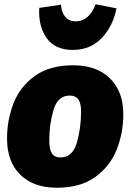

<svg xmlns="http://www.w3.org/2000/svg" viewBox="-20 -860 612 900"><path d="M13 -211Q13 -298 43.5 -376Q74 -454 143.5 -504Q213 -554 323 -554Q433 -554 495.5 -492.5Q558 -431 558 -325Q558 -238 527.5 -160Q497 -82 427.5 -31Q358 20 247 20Q137 20 75 -41Q13 -102 13 -211ZM360 -338Q360 -377 347 -394.5Q334 -412 307 -412Q251 -412 231 -345.5Q211 -279 211 -201Q211 -159 223.5 -140.5Q236 -122 263 -122Q320 -122 340 -190.5Q360 -259 360 -338ZM164 -823 266 -838Q268 -802 286 -781Q304 -760 335 -760Q367 -760 391 -781.5Q415 -803 428 -840L526 -821Q510 -738 457 -682Q404 -626 321 -626Q237 -626 198 -682.5Q159 -739 164 -823Z"/></svg>

Font: Fira Sans Black
Style: Italic
Weight: 900
Italic angle: -8°
Designer: Carrois Corporate & Edenspiekermann AG
Foundry: Carrois Corporate GbR & Edenspiekermann AG
Version: Version 4.203